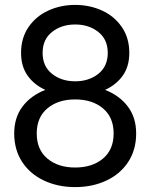

<svg xmlns="http://www.w3.org/2000/svg" viewBox="-20 -752 614 784"><path d="M38 -207Q38 -272 72 -317Q106 -362 165 -385Q119 -406 92.5 -443.5Q66 -481 66 -536Q66 -597 96.5 -641.5Q127 -686 177.5 -709Q228 -732 287 -732Q346 -732 396.5 -709Q447 -686 477.5 -641.5Q508 -597 508 -536Q508 -481 481.5 -443.5Q455 -406 409 -385Q468 -362 502 -317Q536 -272 536 -207Q536 -141 504 -91.5Q472 -42 415 -15Q358 12 287 12Q216 12 159 -15Q102 -42 70 -91.5Q38 -141 38 -207ZM444 -207Q444 -273 400.5 -309.5Q357 -346 287 -346Q217 -346 173.5 -309.5Q130 -273 130 -207Q130 -141 173.5 -104.5Q217 -68 287 -68Q357 -68 400.5 -104.5Q444 -141 444 -207ZM420 -536Q420 -591 381.5 -621.5Q343 -652 287 -652Q231 -652 192.5 -621.5Q154 -591 154 -536Q154 -481 192.5 -450.5Q231 -420 287 -420Q343 -420 381.5 -450.5Q420 -481 420 -536Z"/></svg>

Font: Aspekta Variable
Style: Regular
Weight: 400
Designer: Ivo Dolenc
Version: Version 2.100